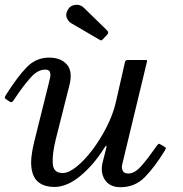

<svg xmlns="http://www.w3.org/2000/svg" viewBox="-22 -770 763 800"><path d="M2.5 -374Q50.5 -450 89.5 -490Q128.5 -530 182.5 -530Q232 -530 257.5 -500.2Q283 -470.5 265.5 -408L210.5 -190Q195 -127.5 197.8 -88.2Q200.5 -49 239 -49Q264.5 -49 297.5 -75.8Q330.5 -102.5 363.5 -146.2Q396.5 -190 422.8 -241.8Q449 -293.5 460.5 -343.5L499 -512.5Q501 -520 511 -520H581.5Q589 -520 590.2 -518.8Q591.5 -517.5 590 -511.5L487 -84Q484 -71 489.2 -59Q494.5 -47 513 -47Q540 -47 569 -80.8Q598 -114.5 628 -158Q635 -168 638.2 -170Q641.5 -172 647.5 -168L660 -160.5Q667.5 -156 668.8 -153.5Q670 -151 663.5 -140.5Q622.5 -74 581.5 -32Q540.5 10 480 10Q435.5 10 415.2 -20.5Q395 -51 406 -95L420 -150Q423 -161.5 420.8 -162.5Q418.5 -163.5 414.5 -156.5Q369.5 -84 313.5 -37.5Q257.5 9 204.5 9Q166 9 141 -8.8Q116 -26.5 109.5 -67.5Q103 -108.5 120.5 -179L181.5 -424Q184 -434 186.8 -447Q189.5 -460 186 -470Q182.5 -480 165.5 -480Q135 -480 104.5 -445.5Q74 -411 40 -360Q35 -352 30.5 -347Q26 -342 19.5 -346L7 -354Q-1.5 -359.5 -2 -362.8Q-2.5 -366 2.5 -374ZM261 -730Q271 -747.5 292 -749.8Q313 -752 327 -738L424 -643.5Q433 -634.5 424.5 -625.5L407.5 -607.5Q403.5 -603 400.8 -602Q398 -601 392.5 -604.5L274.5 -673.5Q262 -681 256 -696.2Q250 -711.5 261 -730Z"/></svg>

Font: Besley
Style: Italic
Weight: 400
Italic angle: -13°
Designer: Owen Earl
Foundry: indestructible type*
Version: Version 4.000; ttfautohint (v1.8.4.7-5d5b)